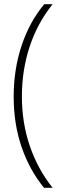

<svg xmlns="http://www.w3.org/2000/svg" viewBox="-20 -734 306 912"><path d="M45 -275Q45 -404 82.5 -517Q120 -630 190 -714H230Q158 -625 121 -513Q84 -401 84 -276Q84 -150 122 -39.5Q160 71 230 158H189Q121 75 83 -34.5Q45 -144 45 -275Z"/></svg>

Font: Noto Sans Hebrew SemiCondensed ExtraLight
Style: Regular
Weight: 200
Width: 4
Designer: Monotype Design Team
Foundry: Monotype Imaging Inc.
Version: Version 2.004; ttfautohint (v1.8.4.7-5d5b)